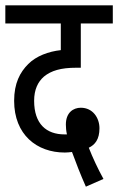

<svg xmlns="http://www.w3.org/2000/svg" viewBox="-20 -642 443 720"><path d="M302 58 368 29C347 -9 327 -52 313 -88C336 -99 353 -119 353 -161C353 -200 328 -238 283 -238C255 -238 227 -220 227 -175C227 -165 228 -151 231 -138C227 -138 225 -138 222 -138C154 -138 108 -177 108 -264C108 -306 122 -335 145 -355C172 -377 208 -388 266 -388H283V-554H403V-622H0V-554H208V-454C162 -449 116 -432 86 -402C55 -371 33 -330 33 -264C33 -137 118 -70 223 -70C232 -70 241 -71 250 -72C263 -36 282 13 302 58Z"/></svg>

Font: Noto Sans Devanagari UI ExtraCondensed
Style: Regular
Weight: 400
Width: 2
Designer: Jelle Bosma - Monotype Design Team
Foundry: Monotype Imaging Inc.
Version: Version 2.003